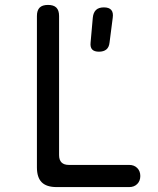

<svg xmlns="http://www.w3.org/2000/svg" viewBox="-20 -760 640 780"><path d="M210 0Q169 0 149.5 -19.5Q130 -39 130 -80V-695Q130 -718 141 -729Q152 -740 175 -740Q198 -740 209 -729Q220 -718 220 -695V-130Q220 -110 230 -100Q240 -90 260 -90H505Q525 -90 537.5 -77.5Q550 -65 550 -45Q550 -25 537.5 -12.5Q525 0 505 0ZM382 -550Q363 -550 354.5 -559Q346 -568 348 -587L357 -688Q359 -709 370 -719.5Q381 -730 402 -730Q423 -730 432 -719.5Q441 -709 438 -688L425 -587Q423 -568 412 -559Q401 -550 382 -550Z"/></svg>

Font: Maple Mono NF CN
Style: Regular
Weight: 400
Monospace: yes
Designer: subframe7536
Version: Version 7.000